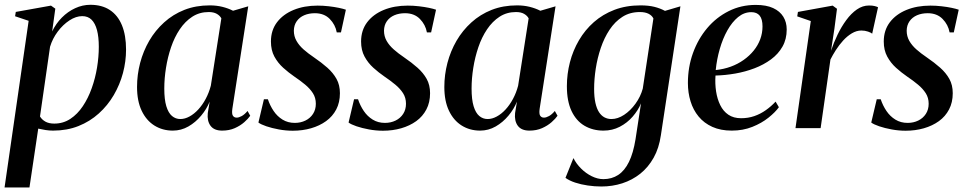

<svg xmlns="http://www.w3.org/2000/svg" viewBox="-26 -548 4138 821"><path d="M-6.5 253.5 96.5 -459 38.5 -478.5 41.5 -497 192 -524 210.5 -511 197 -413.5Q213 -447 238.5 -472.8Q264 -498.5 295.5 -513Q327 -527.5 360.5 -527.5Q410 -527.5 444 -505Q478 -482.5 495.5 -439.8Q513 -397 513 -336Q513 -285.5 499.8 -235.8Q486.5 -186 460.5 -141.5Q434.5 -97 396.5 -62.8Q358.5 -28.5 309.5 -9Q260.5 10.5 201 10.5Q185 10.5 168.8 8Q152.5 5.5 137.5 2L100 253.5ZM145 -50Q153 -36.5 168 -28Q183 -19.5 206 -19.5Q244.5 -19.5 275 -39.8Q305.5 -60 328.2 -94Q351 -128 366.2 -170.8Q381.5 -213.5 389 -259.2Q396.5 -305 396.5 -348Q396.5 -390 388.8 -419.2Q381 -448.5 365.5 -463.8Q350 -479 325.5 -479Q299 -479 271 -460.8Q243 -442.5 220.8 -412.8Q198.5 -383 188 -348Z M967.5 -82.5Q964.5 -61 970 -53Q975.5 -45 986 -45Q995.5 -45 1007.8 -51.8Q1020 -58.5 1032.5 -73.5L1044 -53Q1035.5 -40.5 1018.5 -25.5Q1001.5 -10.5 977.8 0Q954 10.5 924 10.5Q889.5 10.5 874.2 -10.2Q859 -31 862.5 -64.5L870.5 -113.5Q858 -82 834.2 -53.5Q810.5 -25 779.5 -7.2Q748.5 10.5 713 10.5Q669 10.5 634.2 -11.2Q599.5 -33 579.8 -74.5Q560 -116 560 -176Q560 -228 573.2 -278.8Q586.5 -329.5 612.2 -373.8Q638 -418 675.8 -452.2Q713.5 -486.5 762.5 -505.8Q811.5 -525 871 -525Q899.5 -525 924.8 -518.8Q950 -512.5 970.5 -502L1035.5 -521ZM920.5 -469.5Q914.5 -481 901 -488.8Q887.5 -496.5 866.5 -496.5Q827 -496.5 796.2 -476.5Q765.5 -456.5 742.8 -422.8Q720 -389 705.5 -346.2Q691 -303.5 683.8 -258Q676.5 -212.5 676.5 -169.5Q676.5 -122.5 685.2 -93.8Q694 -65 709.5 -52Q725 -39 745 -39Q764.5 -39 784.2 -49.8Q804 -60.5 821.8 -79.8Q839.5 -99 853.5 -125Q867.5 -151 875.5 -181.5Z M1432 -409.5H1414Q1408 -442.5 1384 -467Q1360 -491.5 1320.5 -491.5Q1295 -491.5 1274.8 -482.8Q1254.5 -474 1242.8 -457.2Q1231 -440.5 1230.5 -417Q1230.5 -393 1241.8 -373.2Q1253 -353.5 1272.2 -336.5Q1291.5 -319.5 1316 -303Q1349 -280.5 1373.8 -258.5Q1398.5 -236.5 1413 -210.5Q1427.5 -184.5 1427.5 -149.5Q1427.5 -110 1411.8 -80Q1396 -50 1368.2 -30Q1340.5 -10 1304 0.5Q1267.5 11 1226 11Q1196.5 11 1166.5 5.5Q1136.5 0 1113 -8Q1089.5 -16 1079 -24L1102.5 -123.5H1119.5Q1128.5 -96.5 1144 -73.5Q1159.5 -50.5 1182.2 -36.5Q1205 -22.5 1234.5 -22.5Q1259.5 -22.5 1280 -32.5Q1300.5 -42.5 1312.5 -61Q1324.5 -79.5 1324.5 -104.5Q1324.5 -130 1312 -149.5Q1299.5 -169 1278.8 -186.2Q1258 -203.5 1232 -221Q1208 -237.5 1185 -258.2Q1162 -279 1147.2 -306.2Q1132.5 -333.5 1132.5 -370.5Q1132.5 -418.5 1158.5 -452.8Q1184.5 -487 1229.5 -505.5Q1274.5 -524 1332 -524Q1356 -524 1379.8 -521.2Q1403.5 -518.5 1422.8 -514.5Q1442 -510.5 1453 -506.5Z M1817.5 -409.5H1799.5Q1793.5 -442.5 1769.5 -467Q1745.5 -491.5 1706 -491.5Q1680.5 -491.5 1660.2 -482.8Q1640 -474 1628.2 -457.2Q1616.5 -440.5 1616 -417Q1616 -393 1627.2 -373.2Q1638.5 -353.5 1657.8 -336.5Q1677 -319.5 1701.5 -303Q1734.5 -280.5 1759.2 -258.5Q1784 -236.5 1798.5 -210.5Q1813 -184.5 1813 -149.5Q1813 -110 1797.2 -80Q1781.5 -50 1753.8 -30Q1726 -10 1689.5 0.5Q1653 11 1611.5 11Q1582 11 1552 5.5Q1522 0 1498.5 -8Q1475 -16 1464.5 -24L1488 -123.5H1505Q1514 -96.5 1529.5 -73.5Q1545 -50.5 1567.8 -36.5Q1590.5 -22.5 1620 -22.5Q1645 -22.5 1665.5 -32.5Q1686 -42.5 1698 -61Q1710 -79.5 1710 -104.5Q1710 -130 1697.5 -149.5Q1685 -169 1664.2 -186.2Q1643.5 -203.5 1617.5 -221Q1593.5 -237.5 1570.5 -258.2Q1547.5 -279 1532.8 -306.2Q1518 -333.5 1518 -370.5Q1518 -418.5 1544 -452.8Q1570 -487 1615 -505.5Q1660 -524 1717.5 -524Q1741.5 -524 1765.2 -521.2Q1789 -518.5 1808.2 -514.5Q1827.5 -510.5 1838.5 -506.5Z M2281.5 -82.5Q2278.5 -61 2284 -53Q2289.5 -45 2300 -45Q2309.5 -45 2321.8 -51.8Q2334 -58.5 2346.5 -73.5L2358 -53Q2349.5 -40.5 2332.5 -25.5Q2315.5 -10.5 2291.8 0Q2268 10.5 2238 10.5Q2203.5 10.5 2188.2 -10.2Q2173 -31 2176.5 -64.5L2184.5 -113.5Q2172 -82 2148.2 -53.5Q2124.5 -25 2093.5 -7.2Q2062.5 10.5 2027 10.5Q1983 10.5 1948.2 -11.2Q1913.5 -33 1893.8 -74.5Q1874 -116 1874 -176Q1874 -228 1887.2 -278.8Q1900.5 -329.5 1926.2 -373.8Q1952 -418 1989.8 -452.2Q2027.5 -486.5 2076.5 -505.8Q2125.5 -525 2185 -525Q2213.5 -525 2238.8 -518.8Q2264 -512.5 2284.5 -502L2349.5 -521ZM2234.5 -469.5Q2228.5 -481 2215 -488.8Q2201.5 -496.5 2180.5 -496.5Q2141 -496.5 2110.2 -476.5Q2079.5 -456.5 2056.8 -422.8Q2034 -389 2019.5 -346.2Q2005 -303.5 1997.8 -258Q1990.5 -212.5 1990.5 -169.5Q1990.5 -122.5 1999.2 -93.8Q2008 -65 2023.5 -52Q2039 -39 2059 -39Q2078.5 -39 2098.2 -49.8Q2118 -60.5 2135.8 -79.8Q2153.5 -99 2167.5 -125Q2181.5 -151 2189.5 -181.5Z M2800 30Q2792 85.5 2769 126.5Q2746 167.5 2711.8 194.8Q2677.5 222 2635 235.8Q2592.5 249.5 2545.5 249.5Q2516.5 249.5 2487.5 245.2Q2458.5 241 2433.5 232.8Q2408.5 224.5 2392 212.5L2426 128Q2438 152 2458.5 172.5Q2479 193 2504.2 205.5Q2529.5 218 2554 218Q2590 218 2617.5 200Q2645 182 2663.5 144.2Q2682 106.5 2691.5 47.5L2715 -106Q2702.5 -76 2679.2 -49.2Q2656 -22.5 2624.2 -6Q2592.5 10.5 2554.5 10.5Q2509 10.5 2473.5 -10.2Q2438 -31 2418 -73.2Q2398 -115.5 2398 -179.5Q2398 -231.5 2411 -281.8Q2424 -332 2449.8 -376Q2475.5 -420 2513.5 -453.5Q2551.5 -487 2601.5 -506Q2651.5 -525 2713 -525Q2747 -525 2772 -518.8Q2797 -512.5 2817.5 -501.5L2883.5 -521ZM2768 -469Q2762 -481.5 2747.5 -489Q2733 -496.5 2710 -496.5Q2667.5 -496.5 2635.5 -476Q2603.5 -455.5 2580.5 -420.8Q2557.5 -386 2543 -343Q2528.5 -300 2521.5 -254.8Q2514.5 -209.5 2514.5 -168Q2514.5 -133 2520 -108.2Q2525.5 -83.5 2535.5 -68.2Q2545.5 -53 2559 -46Q2572.5 -39 2588.5 -39Q2615.5 -39 2642.8 -57Q2670 -75 2691.5 -104.8Q2713 -134.5 2722.5 -169Z M3304.5 -89.5Q3289 -68 3260 -44.8Q3231 -21.5 3191 -5.5Q3151 10.5 3103 10.5Q3055.5 10.5 3020 -5.5Q2984.5 -21.5 2961.2 -49.8Q2938 -78 2926.8 -114.8Q2915.5 -151.5 2915.5 -193Q2915.5 -261 2937.2 -321.2Q2959 -381.5 2998 -427.8Q3037 -474 3090 -500.5Q3143 -527 3205.5 -527Q3251 -527 3280 -513.5Q3309 -500 3323.5 -476.5Q3338 -453 3338 -422Q3338 -380.5 3320 -348.8Q3302 -317 3270.8 -294Q3239.5 -271 3200.2 -256Q3161 -241 3118 -233.5Q3075 -226 3033.5 -225Q3031 -190 3036 -157.2Q3041 -124.5 3053.8 -98.5Q3066.5 -72.5 3088.5 -57.5Q3110.5 -42.5 3143 -42.5Q3173 -42.5 3199.2 -51.5Q3225.5 -60.5 3248.5 -76.8Q3271.5 -93 3290.5 -113.5ZM3186.5 -496Q3156 -496 3130.2 -475Q3104.5 -454 3084.5 -418.5Q3064.5 -383 3051.8 -338.8Q3039 -294.5 3034.5 -248.5Q3068.5 -252 3098.8 -263Q3129 -274 3154 -291.8Q3179 -309.5 3197 -331.8Q3215 -354 3224.8 -380.2Q3234.5 -406.5 3234.5 -435Q3234.5 -466 3222.5 -481Q3210.5 -496 3186.5 -496Z M3375.5 0 3441 -458 3383 -478 3386 -497 3534.5 -524 3553 -510.5 3542 -425.5 3527.5 -331Q3539 -365.5 3555.5 -399.8Q3572 -434 3592.8 -462.2Q3613.5 -490.5 3638 -507.5Q3662.5 -524.5 3690 -524.5Q3705 -524.5 3714.5 -522Q3724 -519.5 3728.5 -517L3703.5 -404Q3699.5 -408 3686 -412.8Q3672.5 -417.5 3657.5 -417.5Q3636.5 -417.5 3616.5 -405.5Q3596.5 -393.5 3579.2 -374.5Q3562 -355.5 3548.2 -334Q3534.5 -312.5 3525 -293.5L3483 0Z M4052.5 -409.5H4034.5Q4028.5 -442.5 4004.5 -467Q3980.5 -491.5 3941 -491.5Q3915.5 -491.5 3895.2 -482.8Q3875 -474 3863.2 -457.2Q3851.5 -440.5 3851 -417Q3851 -393 3862.2 -373.2Q3873.5 -353.5 3892.8 -336.5Q3912 -319.5 3936.5 -303Q3969.5 -280.5 3994.2 -258.5Q4019 -236.5 4033.5 -210.5Q4048 -184.5 4048 -149.5Q4048 -110 4032.2 -80Q4016.5 -50 3988.8 -30Q3961 -10 3924.5 0.5Q3888 11 3846.5 11Q3817 11 3787 5.5Q3757 0 3733.5 -8Q3710 -16 3699.5 -24L3723 -123.5H3740Q3749 -96.5 3764.5 -73.5Q3780 -50.5 3802.8 -36.5Q3825.5 -22.5 3855 -22.5Q3880 -22.5 3900.5 -32.5Q3921 -42.5 3933 -61Q3945 -79.5 3945 -104.5Q3945 -130 3932.5 -149.5Q3920 -169 3899.2 -186.2Q3878.5 -203.5 3852.5 -221Q3828.5 -237.5 3805.5 -258.2Q3782.5 -279 3767.8 -306.2Q3753 -333.5 3753 -370.5Q3753 -418.5 3779 -452.8Q3805 -487 3850 -505.5Q3895 -524 3952.5 -524Q3976.5 -524 4000.2 -521.2Q4024 -518.5 4043.2 -514.5Q4062.5 -510.5 4073.5 -506.5Z"/></svg>

Font: Merriweather 120pt Medium
Style: Italic
Weight: 500
Italic angle: -7.8°
Version: Version 2.101